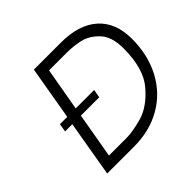

<svg xmlns="http://www.w3.org/2000/svg" viewBox="-168 -887 1074 1074"><g transform="rotate(-45 369.0 -349.5)"><path d="M738 -434Q738 -306 685.5 -207Q633 -108 538 -53.5Q443 1 319 1H107L164 -332H107L115 -381H173L228 -700H441Q584 -700 661 -631Q738 -562 738 -434ZM667 -429Q667 -523 622.5 -569Q578 -615 526.5 -626Q475 -637 421 -637H285L240 -381H386L377 -332H232L185 -63H322Q374 -63 450 -84.5Q526 -106 596.5 -187Q667 -268 667 -429Z"/></g></svg>

Font: Be Vietnam Light
Style: Italic
Weight: 300
Italic angle: -9.222°
Designer: Gabriel Lam
Foundry: TypeRant
Version: Version 3.000